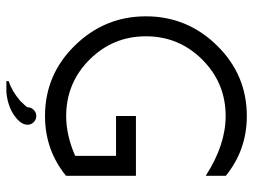

<svg xmlns="http://www.w3.org/2000/svg" viewBox="-116 -553 794 602"><g transform="rotate(90 281.0 -252.0)"><path d="M468.8 -218.8H343.8V-281.2H531.2V-62Q450.2 3.9 343.8 3.9Q214.4 3.9 122.8 -89.6Q31.2 -183.1 31.2 -312.5Q31.2 -441.9 122.8 -535.4Q214.4 -628.9 343.8 -628.9Q450.2 -628.9 531.2 -563V-500Q434.6 -562.5 343.8 -562.5Q240.2 -562.5 167 -489.3Q93.8 -416 93.8 -312.5Q93.8 -209 167 -135.7Q240.2 -62.5 343.8 -62.5Q404.8 -62.5 468.8 -90.8ZM316.4 58.6Q316.4 47.4 324.5 39.3Q332.5 31.2 343.8 31.2Q355 31.2 363 39.3Q371.1 47.4 371.1 58.6Q371.1 80.1 341.6 100.6Q312 121.1 268.6 125H234.4V117.7Q265.6 107.9 296.4 81.5Q316.4 61 316.4 58.6Z"/></g></svg>

Font: Juliett
Style: Regular
Weight: 400
Designer: GGBotNet
Foundry: GGBotNet
Version: 0.60